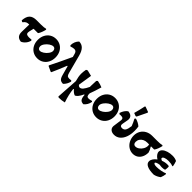

<svg xmlns="http://www.w3.org/2000/svg" viewBox="178 -1985 3455 3455"><g transform="rotate(45 1905.5 -257.5)"><path d="M231 -200Q231 -174 249 -162Q267 -150 308 -150Q337 -150 368 -154L378 -138Q367 -91 334.5 -51Q302 -11 258 8Q198 1 170 -32.5Q142 -66 143 -129L147 -318Q102 -317 80 -305.5Q58 -294 31 -260H24L0 -273L-2 -280Q5 -377 49.5 -421.5Q94 -466 186 -466H294Q373 -466 416 -478L427 -466Q409 -386 374 -327L363 -319H256L236 -235Q231 -213 231 -200Z M450 -233Q450 -303 479 -358.5Q508 -414 559 -445.5Q610 -477 676 -477Q740 -477 791.5 -446Q843 -415 872 -359Q901 -303 901 -232Q901 -163 872.5 -107Q844 -51 792.5 -19.5Q741 12 676 12Q611 12 559.5 -19Q508 -50 479 -106Q450 -162 450 -233ZM787 -284Q787 -312 772 -329.5Q757 -347 734 -347Q700 -347 659.5 -320Q619 -293 590.5 -253.5Q562 -214 562 -180Q562 -152 577 -134.5Q592 -117 615 -117Q649 -117 690 -144Q731 -171 759 -210.5Q787 -250 787 -284Z M1406 -124Q1397 -85 1377.5 -51Q1358 -17 1331 8Q1281 8 1255.5 -15Q1230 -38 1214 -98L1165 -276H1154Q1089 -111 1034 8L1021 11L920 -36L917 -49Q1012 -237 1114 -459L1097 -522Q1089 -552 1073.5 -566Q1058 -580 1031 -580Q1001 -580 949 -562L934 -579Q937 -677 999 -737Q1065 -737 1109 -692.5Q1153 -648 1177 -556L1268 -212Q1279 -169 1294.5 -153Q1310 -137 1346 -137Q1355 -137 1393 -141Z M1930 -131Q1915 -46 1851 8Q1798 8 1774.5 -21Q1751 -50 1747 -119V-124L1735 -128Q1708 -67 1677.5 -31Q1647 5 1624 5Q1573 -17 1539 -63L1527 -57Q1539 70 1591 221Q1527 238 1450 238L1433 227L1460 -189Q1433 -282 1433 -352Q1433 -402 1445 -463L1467 -476H1481L1586 -450L1545 -185Q1566 -157 1590 -157Q1621 -157 1650 -191Q1679 -225 1712 -295V-326Q1712 -392 1717 -452L1738 -473Q1811 -460 1865 -436Q1826 -301 1791 -211Q1790 -167 1801.5 -148.5Q1813 -130 1843 -130Q1868 -130 1918 -144Z M1951 -233Q1951 -303 1980 -358.5Q2009 -414 2060 -445.5Q2111 -477 2177 -477Q2241 -477 2292.5 -446Q2344 -415 2373 -359Q2402 -303 2402 -232Q2402 -163 2373.5 -107Q2345 -51 2293.5 -19.5Q2242 12 2177 12Q2112 12 2060.5 -19Q2009 -50 1980 -106Q1951 -162 1951 -233ZM2288 -284Q2288 -312 2273 -329.5Q2258 -347 2235 -347Q2201 -347 2160.5 -320Q2120 -293 2091.5 -253.5Q2063 -214 2063 -180Q2063 -152 2078 -134.5Q2093 -117 2116 -117Q2150 -117 2191 -144Q2232 -171 2260 -210.5Q2288 -250 2288 -284Z M2510 -89Q2510 -99 2511 -104L2532 -256Q2534 -272 2534 -278Q2534 -305 2519.5 -315.5Q2505 -326 2470 -326Q2461 -326 2433 -324L2421 -343Q2434 -385 2457 -419Q2480 -453 2511 -474Q2564 -470 2591.5 -445Q2619 -420 2619 -378Q2619 -372 2617 -354L2598 -249Q2595 -236 2595 -224Q2595 -179 2644 -179Q2689 -179 2711 -212.5Q2733 -246 2743 -328Q2715 -401 2683 -458L2701 -478Q2780 -456 2833 -409Q2841 -361 2841 -305Q2841 -213 2814.5 -142Q2788 -71 2739.5 -31.5Q2691 8 2627 8Q2573 8 2541.5 -18.5Q2510 -45 2510 -89ZM2607 -528Q2640 -645 2660 -746L2672 -753L2769 -717L2776 -703L2683 -511L2664 -506Z M3388 -466Q3370 -381 3334 -325L3324 -317H3251L3246 -309Q3280 -261 3294 -207Q3294 -142 3270.5 -92.5Q3247 -43 3204.5 -16Q3162 11 3107 11Q3047 11 2996.5 -22Q2946 -55 2917 -111.5Q2888 -168 2888 -235Q2888 -302 2919 -354.5Q2950 -407 3004.5 -436.5Q3059 -466 3129 -466H3252Q3334 -466 3376 -477ZM3198 -317H3150Q3106 -317 3070 -299Q3034 -281 3013.5 -249.5Q2993 -218 2993 -179Q2993 -148 3007.5 -131.5Q3022 -115 3049 -115Q3085 -115 3120.5 -139.5Q3156 -164 3179 -204Q3202 -244 3202 -288Q3202 -297 3198 -317Z M3790 -155Q3785 -103 3763 -49Q3705 -4 3640 9Q3527 9 3468.5 -19.5Q3410 -48 3410 -101Q3410 -135 3433 -169.5Q3456 -204 3495 -232Q3456 -256 3433.5 -286.5Q3411 -317 3411 -348Q3411 -383 3441.5 -411.5Q3472 -440 3525 -456.5Q3578 -473 3642 -473Q3705 -473 3751 -448Q3771 -392 3778 -343L3768 -336Q3721 -355 3655 -355Q3601 -355 3566 -340.5Q3531 -326 3531 -303Q3531 -285 3569 -272Q3626 -295 3684 -295Q3707 -295 3718 -293L3729 -284Q3730 -277 3730 -263Q3730 -230 3723 -198Q3693 -187 3653 -187Q3623 -187 3593 -193Q3553 -188 3528 -177Q3503 -166 3503 -154Q3503 -140 3523 -132.5Q3543 -125 3578 -125Q3627 -125 3683.5 -135.5Q3740 -146 3780 -163Z"/></g></svg>

Font: Alegreya ExtraBold
Style: Regular
Weight: 800
Designer: Juan Pablo del Peral
Foundry: Huerta Tipografica
Version: Version 2.007; ttfautohint (v1.6)